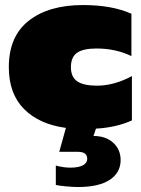

<svg xmlns="http://www.w3.org/2000/svg" viewBox="-20 -504 560 764"><path d="M504.9 -24.9Q442.9 3.4 361.8 7.8L352.1 37.1Q401.4 37.1 430.7 64.2Q460 91.3 460 132.8Q460 183.1 416.5 211.7Q373 240.2 290 240.2Q271 240.2 242.2 237.5Q213.4 234.9 202.1 231.9V154.8Q232.9 163.1 259.8 163.1Q292.5 163.1 309.8 153.8Q327.1 144.5 327.1 127.9Q327.1 100.1 290 100.1H215.8L242.2 4.9Q136.2 -9.3 75.7 -70.1Q15.1 -130.9 15.1 -236.8Q15.1 -359.4 94.5 -421.6Q173.8 -483.9 310.1 -483.9Q426.3 -483.9 502.9 -449.2V-280.8Q440.9 -311 363.8 -311Q311 -311 286.6 -293.9Q262.2 -276.9 262.2 -236.8Q262.2 -197.3 287.6 -180.2Q313 -163.1 366.2 -163.1Q433.6 -163.1 504.9 -201.2Z"/></svg>

Font: Kanit Black
Style: Regular
Weight: 900
Designer: Katatrad Team
Foundry: CadsonDemak
Version: Version 1.000;PS 001.000;hotconv 1.0.88;makeotf.lib2.5.64775